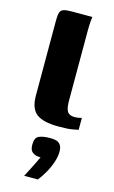

<svg xmlns="http://www.w3.org/2000/svg" viewBox="-118 -552 508 853"><g transform="rotate(15 136.0 -125.0)"><path d="M176 4Q106 4 75 -19.5Q44 -43 44 -103V-451Q44 -473 48 -485Q52 -497 64 -501Q76 -505 99 -505H196Q195 -502 193.5 -483Q192 -464 192 -441V-120Q192 -84 201 -69.5Q210 -55 235 -55Q244 -55 254.5 -57Q265 -59 267 -60V-5Q260 -4 241 0Q222 4 176 4ZM86 255Q97 234 104.5 219Q112 204 119.5 189.5Q127 175 135 157Q132 157 128 156.5Q124 156 120 156Q107 154 96 145Q85 136 85 111Q85 79 104 71Q123 63 156 63Q170 63 182 66Q194 69 202 79.5Q210 90 210 111Q210 134 201 160.5Q192 187 178 211.5Q164 236 149 255Z"/></g></svg>

Font: Genos
Style: Bold
Weight: 700
Designer: Robert E. Leuschke
Foundry: Robert E. Leuschke
Version: Version 1.010